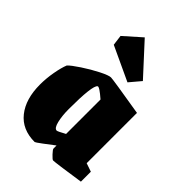

<svg xmlns="http://www.w3.org/2000/svg" viewBox="-217 -830 942 942"><g transform="rotate(45 253.5 -359.5)"><path d="M20 -205Q20 -248 28 -292.5Q36 -337 47 -364Q61 -379 102.5 -406.5Q144 -434 185.5 -455Q227 -476 242 -476Q257 -476 455 -443V-94L499 -79V-10Q346 13 329 13Q324 13 306.5 -5.5Q289 -24 289 -30V-51Q266 -33 235 -10Q204 13 201 13Q114 13 67 -46Q20 -105 20 -205ZM282 -124V-363Q234 -405 226 -399Q205 -384 205 -220Q205 -173 213.5 -138Q222 -103 238 -103Q244 -103 282 -124ZM138 -599 131 -653 220 -732 365 -574 316 -516Z"/></g></svg>

Font: Grenze Black
Style: Regular
Weight: 900
Designer: Renata Polastri
Foundry: Omnibus-Type
Version: Version 1.002; ttfautohint (v1.8)